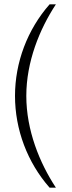

<svg xmlns="http://www.w3.org/2000/svg" viewBox="-20 -706 329 883"><path d="M49 -265C49 -110 106 41 208 157H237C162 43 101 -107 101 -265C101 -422 162 -572 237 -686H208C106 -570 49 -419 49 -265Z"/></svg>

Font: Chivo Light
Style: Regular
Weight: 300
Designer: Hector Gatti
Foundry: Omnibus-Type
Version: Version 1.003;PS 001.003;hotconv 1.0.70;makeotf.lib2.5.58329